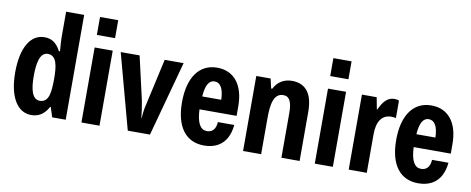

<svg xmlns="http://www.w3.org/2000/svg" viewBox="-66 -1063 3365 1371"><g transform="rotate(10 1616.5 -377.5)"><path d="M202 10C257 10 297 -17 326 -71H330L353 0H451V-760H320V-579C320 -558 322 -523 326 -474H318C287 -532 251 -554 201 -554C98 -554 37 -448 37 -271C37 -95 100 10 202 10ZM245 -101C186 -101 172 -180 172 -269C172 -355 185 -441 244 -441C309 -441 319 -366 319 -270C318 -177 312 -101 245 -101Z M565 -635H697V-765H565ZM565 0H696V-544H565Z M901 0H1062L1210 -544H1073L996 -199C988 -168 984 -126 983 -106H981C979 -131 969 -200 963 -229L891 -544H754Z M1648 -308C1648 -464 1574 -554 1453 -554C1323 -554 1247 -448 1247 -268C1247 -91 1321 10 1455 10C1524 10 1628 -17 1643 -172H1524C1521 -115 1492 -95 1457 -95C1412 -95 1383 -137 1379 -239H1648ZM1382 -333C1388 -411 1408 -454 1452 -454C1493 -454 1518 -413 1520 -333Z M1737 0H1868V-261C1868 -361 1881 -443 1952 -443C1997 -443 2015 -403 2015 -324V0H2147V-355C2147 -485 2097 -554 1995 -554C1935 -554 1890 -524 1865 -474H1857L1841 -544H1737Z M2257 -635H2389V-765H2257ZM2257 0H2388V-544H2257Z M2503 0H2634V-280C2634 -374 2671 -425 2738 -425C2751 -425 2763 -423 2771 -421V-547C2763 -552 2750 -554 2738 -554C2693 -554 2660 -526 2630 -459H2626L2610 -544H2503Z M3201 -308C3201 -464 3127 -554 3006 -554C2876 -554 2800 -448 2800 -268C2800 -91 2874 10 3008 10C3077 10 3181 -17 3196 -172H3077C3074 -115 3045 -95 3010 -95C2965 -95 2936 -137 2932 -239H3201ZM2935 -333C2941 -411 2961 -454 3005 -454C3046 -454 3071 -413 3073 -333Z"/></g></svg>

Font: Kathrein 77 Bold Condensed
Style: Regular
Weight: 700
Width: 3
Designer: Lazydogs Typefoundry, based on Open Sans by Ascender Corporation
Foundry: Lazydogs Typefoundry
Version: Version 1.003;PS 001.003;hotconv 1.0.88;makeotf.lib2.5.64775